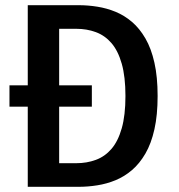

<svg xmlns="http://www.w3.org/2000/svg" viewBox="-20 -720 690 740"><path d="M87 0V-309H16.5V-391H87V-700H283.5Q319 -700 355.2 -694.2Q391.5 -688.5 425.5 -674.5Q459.5 -660.5 488.8 -635.5Q518 -610.5 540.5 -571.8Q563 -533 575.2 -478.2Q587.5 -423.5 587.5 -350Q587.5 -276.5 575.2 -221.8Q563 -167 540.5 -128.2Q518 -89.5 488.8 -64.5Q459.5 -39.5 425.5 -25.5Q391.5 -11.5 355.2 -5.8Q319 0 283.5 0ZM208 -91H274Q314.5 -91 349.2 -103.8Q384 -116.5 409.5 -146Q435 -175.5 449.2 -225.5Q463.5 -275.5 463.5 -350Q463.5 -424.5 449.2 -474.5Q435 -524.5 409.5 -554Q384 -583.5 349.2 -596.2Q314.5 -609 274 -609H208V-391H334V-309H208Z"/></svg>

Font: Trispace Thin Medium
Style: Regular
Weight: 500
Version: Version 1.210